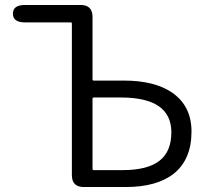

<svg xmlns="http://www.w3.org/2000/svg" viewBox="-20 -752 841 772"><path d="M317 0Q269 0 269 -48V-657Q269 -662 264 -662H80Q32 -662 32 -697Q32 -732 80 -732H304Q352 -732 352 -684V-433Q352 -428 357 -428H478Q602 -428 673 -379Q750 -325 750 -223Q750 -111 679 -54Q611 0 485 0ZM352 -73Q352 -68 357 -68H474Q572 -68 620.5 -105Q669 -142 669 -220Q669 -360 466 -360H357Q352 -360 352 -355Z"/></svg>

Font: Resource Han Rounded JP Normal
Style: Regular
Weight: 350
Designer: Cyano Hao (round all glyphs); Ryoko NISHIZUKA 西塚涼子 (kana, bopomofo & ideographs); Paul D. Hunt (Latin, Greek & Cyrillic)
Foundry: Cyano Hao
Version: 0.990